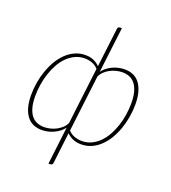

<svg xmlns="http://www.w3.org/2000/svg" viewBox="-159 -841 1015 1137"><g transform="rotate(20 348.5 -272.0)"><path d="M306.5 -58Q296.5 -44 281.8 -32.2Q267 -20.5 249.2 -12Q231.5 -3.5 211.8 1.2Q192 6 171.5 6Q143 6 119.2 -4Q95.5 -14 78.5 -35.5Q61.5 -57 52 -90Q42.5 -123 42.5 -169Q42.5 -208 49.2 -247.8Q56 -287.5 69 -324.2Q82 -361 101 -393Q120 -425 144.8 -448.8Q169.5 -472.5 199.8 -486.2Q230 -500 265.5 -500Q295.5 -500 318.5 -489.5Q341.5 -479 356 -463L386 -709.5Q387.5 -723 402 -723H412.5L377.5 -435.5Q387.5 -449.5 402.2 -461.5Q417 -473.5 434.8 -482Q452.5 -490.5 472.5 -495.2Q492.5 -500 513 -500Q541.5 -500 565.2 -490Q589 -480 606 -458.5Q623 -437 632.5 -404Q642 -371 642 -325Q642 -286 635.2 -246Q628.5 -206 615.5 -169.2Q602.5 -132.5 583.5 -100.5Q564.5 -68.5 539.8 -44.8Q515 -21 484.8 -7.5Q454.5 6 419.5 6Q389 6 366 -4.5Q343 -15 328.5 -31L305 165.5Q302.5 179 289 179H278ZM178.5 -15Q198 -15 218.2 -20Q238.5 -25 256.5 -34.8Q274.5 -44.5 288.8 -58Q303 -71.5 310.5 -89L353.5 -445Q336.5 -464 314.2 -472Q292 -480 268 -480Q235.5 -480 208 -467Q180.5 -454 158 -431.8Q135.5 -409.5 118.8 -379.5Q102 -349.5 90.5 -315Q79 -280.5 73.2 -243.5Q67.5 -206.5 67.5 -170.5Q67.5 -127 76 -97.2Q84.5 -67.5 99.5 -49.2Q114.5 -31 134.8 -23Q155 -15 178.5 -15ZM506 -479Q486.5 -479 466 -473.8Q445.5 -468.5 427.5 -458.8Q409.5 -449 395.5 -435.2Q381.5 -421.5 374 -404L331 -48.5Q348 -30 370.5 -22Q393 -14 417 -14Q449.5 -14 477 -27Q504.5 -40 526.8 -62.2Q549 -84.5 565.8 -114.5Q582.5 -144.5 594 -179Q605.5 -213.5 611.2 -250.5Q617 -287.5 617 -323.5Q617 -367 608.5 -396.5Q600 -426 585 -444.5Q570 -463 549.8 -471Q529.5 -479 506 -479Z"/></g></svg>

Font: Lato Thin
Style: Italic
Weight: 200
Italic angle: -7°
Designer: Lukasz Dziedzic
Foundry: tyPoland Lukasz Dziedzic
Version: Version 2.007; 2014-02-27